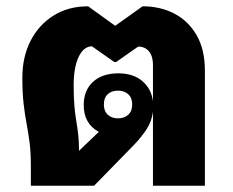

<svg xmlns="http://www.w3.org/2000/svg" viewBox="-20 -590 741 610"><path d="M78 0V-64Q78 -106 74 -137Q70 -168 64.5 -197Q59 -226 55 -260.5Q51 -295 51 -343Q51 -409 77 -460Q103 -511 150 -540.5Q197 -570 260 -570L346 -508L433 -570Q489 -570 533.5 -547Q578 -524 604.5 -478.5Q631 -433 631 -365V0H466V-235Q462 -204 445.5 -179Q429 -154 406 -130L279 0ZM214 -319Q214 -279 216.5 -252Q219 -225 222.5 -204.5Q226 -184 228.5 -162.5Q231 -141 231 -111L294 -171Q246 -197 246 -256Q246 -303 275.5 -330Q305 -357 356 -357Q403 -357 432 -332.5Q461 -308 466 -268V-384Q466 -411 453.5 -426.5Q441 -442 419 -442L349 -393H343L272 -443Q245 -442 229.5 -408.5Q214 -375 214 -319ZM355 -214Q375 -214 387.5 -225.5Q400 -237 400 -258Q400 -279 387.5 -290.5Q375 -302 355 -302Q334 -302 322 -290.5Q310 -279 310 -258Q310 -237 322.5 -225.5Q335 -214 355 -214Z"/></svg>

Font: Noto Sans Thai Looped ExtraBold
Style: Regular
Weight: 800
Designer: Sasikarn Vongin, Ben Mitchell
Foundry: The Fontpad Ltd
Version: Version 1.001; ttfautohint (v1.8.4.7-5d5b)